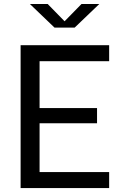

<svg xmlns="http://www.w3.org/2000/svg" viewBox="-20 -961 660 981"><path d="M85.3 0V-730H182.2V0ZM537.7 0H140.5V-81.8H537.7ZM475.8 -331.2H145.5V-409H475.8ZM140.5 -648.2V-730H537.7V-648.2ZM258.5 -820H361.5L487.5 -940.7H396.5L310 -852.3L223.5 -940.7H132.5Z"/></svg>

Font: Monaspace Neon Var
Style: Regular
Weight: 400
Designer: Riley Cran and the Lettermatic Team
Version: Version 1.000 (Monaspace Neon Var)